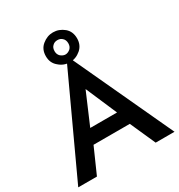

<svg xmlns="http://www.w3.org/2000/svg" viewBox="-207 -1044 1105 1183"><g transform="rotate(-30 345.0 -452.5)"><path d="M185 -280 162 -180H532L510 -280ZM345 -739 3 0H136L233 -219L235 -245L345 -502L457 -242L459 -213L554 0H688ZM234 -799Q234 -751 268 -723Q301 -693 345 -693Q388 -693 423 -723Q456 -752 456 -799Q456 -848 423 -876Q388 -905 345 -905Q303 -905 268 -876Q234 -848 234 -799ZM296 -799Q296 -824 311 -837Q324 -850 345 -850Q366 -850 379 -837Q394 -824 394 -799Q394 -776 379 -762Q362 -748 345 -748Q328 -748 311 -762Q296 -776 296 -799Z"/></g></svg>

Font: NM-font
Style: Medium
Weight: 500
Designer: ""
Foundry: ""
Version: ""